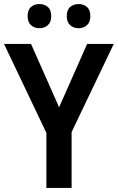

<svg xmlns="http://www.w3.org/2000/svg" viewBox="-20 -932 584 952"><path d="M273 -400 412 -714H544L335 -277V0H210V-273L0 -714H134ZM117 -852Q117 -883 134 -897.5Q151 -912 175 -912Q200 -912 217 -897.5Q234 -883 234 -852Q234 -822 217 -807Q200 -792 175 -792Q151 -792 134 -807Q117 -822 117 -852ZM311 -852Q311 -883 328 -897.5Q345 -912 370 -912Q394 -912 411 -897.5Q428 -883 428 -852Q428 -822 411 -807Q394 -792 370 -792Q345 -792 328 -807Q311 -822 311 -852Z"/></svg>

Font: Noto Sans Georgian SemiCondensed SemiBold
Style: Regular
Weight: 600
Width: 4
Designer: Monotype Design Team, Akaki Razmadze
Foundry: Google LLC
Version: Version 2.005; ttfautohint (v1.8.4.7-5d5b)